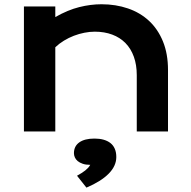

<svg xmlns="http://www.w3.org/2000/svg" viewBox="-20 -606 881 885"><path d="M90.3 -576.2H234.9V-527.3Q292.5 -560.1 345 -573.2Q397.5 -586.4 447.8 -586.4Q513.7 -586.4 569.8 -567.1Q626 -547.9 667 -509.8Q708 -471.7 731.2 -414.8Q754.4 -357.9 754.4 -283.2V0H610.4V-259.8Q610.4 -307.1 596.9 -344.5Q583.5 -381.8 558.3 -407.5Q533.2 -433.1 497.3 -446.5Q461.4 -460 417 -460Q393.6 -460 368.9 -455.1Q344.2 -450.2 320.6 -441.2Q296.9 -432.1 274.9 -418.7Q252.9 -405.3 234.9 -388.2V0H90.3ZM320.8 100.1Q320.8 67.9 345.5 50.3Q370.1 32.7 415.5 32.7Q438.5 32.7 457 37.8Q475.6 43 488.8 53.2Q502 63.5 509 79.6Q516.1 95.7 516.1 117.7Q516.1 159.2 480.7 194.8Q445.3 230.5 378.4 258.8L335 204.1Q347.2 197.3 356.4 191.4Q365.7 185.5 373 179.7Q380.4 173.8 386 167.7Q391.6 161.6 396 153.8Q375.5 153.8 361.3 148.9Q347.2 144 338.1 136.5Q329.1 128.9 325 119.4Q320.8 109.9 320.8 100.1Z"/></svg>

Font: Krona One
Style: Regular
Weight: 400
Version: Version 1.003